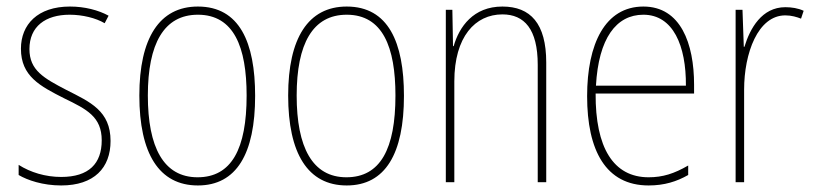

<svg xmlns="http://www.w3.org/2000/svg" viewBox="-20 -557 2488 587"><path d="M318 -126C318 -218 256 -245 183 -282C114 -318 70 -342 70 -407C70 -476 119 -512 193 -512C232 -512 273 -502 300 -486L312 -509C281 -526 239 -537 194 -537C95 -537 44 -482 44 -408C44 -324 102 -294 177 -256C245 -223 291 -200 291 -128C291 -57 252 -16 167 -16C119 -16 73 -30 37 -53V-22C64 -6 111 10 167 10C268 10 318 -44 318 -126Z M760 -264C760 -428 712 -537 585 -537C467 -537 406 -440 406 -265C406 -88 466 10 585 10C703 10 760 -87 760 -264ZM432 -265C432 -423 481 -512 585 -512C695 -512 734 -413 734 -265C734 -102 688 -15 584 -15C480 -15 432 -107 432 -265Z M1215 -264C1215 -428 1167 -537 1040 -537C922 -537 861 -440 861 -265C861 -88 921 10 1040 10C1158 10 1215 -87 1215 -264ZM887 -265C887 -423 936 -512 1040 -512C1150 -512 1189 -413 1189 -265C1189 -102 1143 -15 1039 -15C935 -15 887 -107 887 -265Z M1516 -537C1427 -537 1384 -475 1367 -416H1365L1363 -527H1343V0H1369V-308C1369 -445 1433 -513 1516 -513C1583 -513 1624 -468 1624 -359V0H1650V-366C1650 -485 1602 -537 1516 -537Z M1947 -537C1830 -537 1775 -423 1775 -263C1775 -97 1832 10 1963 10C2011 10 2049 -2 2084 -22V-51C2041 -26 2006 -15 1963 -15C1855 -15 1800 -106 1801 -271H2102V-298C2102 -424 2061 -537 1947 -537ZM1947 -512C2038 -512 2078 -417 2077 -295H1802C1810 -440 1864 -512 1947 -512Z M2381 -535C2309 -535 2273 -470 2256 -414H2254L2250 -527H2229V0H2255V-283C2255 -394 2297 -510 2381 -510C2400 -510 2416 -505 2429 -500L2437 -524C2420 -532 2400 -535 2381 -535Z"/></svg>

Font: Noto Sans Thai Cond Thin
Style: Regular
Weight: 100
Width: 3
Designer: Monotype Design Team
Foundry: Monotype Imaging Inc.
Version: Version 2.002